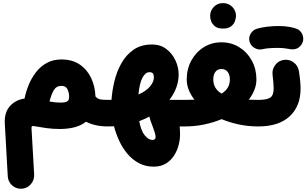

<svg xmlns="http://www.w3.org/2000/svg" viewBox="-20 -734 1928 1208"><path d="M366.7 -359.9Q435.1 -359.9 481.7 -328.1Q528.3 -296.4 553.2 -243.7Q578.1 -190.9 580.6 -127.4Q591.8 -113.8 606.9 -109.6Q622.1 -105.5 659.7 -105.5H660.2Q696.3 -105.5 719.7 -80.6Q743.2 -55.7 743.2 -22Q743.2 11.7 719.7 36.6Q696.3 61.5 660.2 61.5H659.7Q617.2 61.5 582.8 53.7Q548.3 45.9 521 31.7Q491.2 55.7 449 66.7Q406.7 77.6 356 77.6Q312.5 77.6 271 71.8Q229.5 65.9 194.3 59.6Q184.1 57.6 180.9 60.5Q177.7 63.5 178.2 71.8L194.8 362.8Q196.8 399.9 172.4 426.8Q147.9 453.6 111.8 453.6Q78.6 453.6 54.7 430.9Q30.8 408.2 28.8 375L10.3 44.4Q6.3 -24.9 41.5 -65.2Q76.7 -105.5 134.3 -113.8Q143.1 -157.2 160.9 -200.7Q178.7 -244.1 206.8 -280.3Q234.9 -316.4 274.4 -338.1Q314 -359.9 366.7 -359.9ZM366.7 -193.8Q334.5 -193.8 318.4 -166.5Q302.2 -139.2 291.5 -95.2Q310.5 -91.8 328.9 -90.1Q347.2 -88.4 364.7 -88.4Q386.2 -88.4 400.6 -94.7Q415 -101.1 415 -124.5Q415 -148.9 405 -171.4Q395 -193.8 366.7 -193.8Z M576.7 -22Q576.7 -56.6 601.1 -81.1Q625.5 -105.5 660.2 -105.5Q671.4 -105.5 681.6 -106Q685.1 -160.6 699.5 -221.4Q713.9 -282.2 743.2 -335Q772.5 -387.7 819.8 -420.9Q867.2 -454.1 937 -454.1Q989.7 -454.1 1027.1 -425.3Q1064.5 -396.5 1084.2 -353.3Q1104 -310.1 1104 -266.6Q1104 -181.6 1045.9 -105.5H1143.6Q1178.2 -105.5 1202.4 -81.1Q1226.6 -56.6 1226.6 -22Q1226.6 12.2 1202.4 36.9Q1178.2 61.5 1143.6 61.5H1110.4Q1111.8 75.2 1112.3 87.6Q1112.8 100.1 1112.8 113.3Q1112.8 144 1103.8 179Q1094.7 213.9 1075.2 244.6Q1055.7 275.4 1023.9 294.9Q992.2 314.5 946.8 314.5Q895 314.5 854.2 292.7Q813.5 271 782.5 234.6Q751.5 198.2 730.5 152.8Q709.5 107.4 697.3 60.5Q678.7 61.5 660.2 61.5Q626 61.5 601.3 36.9Q576.7 12.2 576.7 -22ZM919.9 -279.8Q895 -279.8 876.5 -245.6Q857.9 -211.4 851.1 -139.6Q900.4 -161.1 924.3 -190.4Q948.2 -219.7 948.2 -246.6Q948.2 -262.2 942.6 -271Q937 -279.8 919.9 -279.8ZM938.5 56.2Q932.6 41 927.5 26.6Q922.4 12.2 919.4 -0.5Q889.2 16.1 856 28.3Q867.7 90.8 891.6 118.7Q915.5 146.5 938.5 146.5Q959 146.5 959 128.4Q959 115.2 952.6 96.2Q946.3 77.1 938.5 56.2Z M1060.1 -22Q1060.1 -56.6 1084.7 -81.1Q1109.4 -105.5 1143.6 -105.5Q1175.8 -105.5 1203.6 -106.9Q1180.2 -136.2 1167.5 -168.5Q1154.8 -200.7 1154.8 -234.4Q1154.8 -299.3 1183.3 -352.3Q1211.9 -405.3 1261.5 -436.5Q1311 -467.8 1373.5 -467.8Q1436 -467.8 1485.8 -436.5Q1535.6 -405.3 1564.5 -352.3Q1593.3 -299.3 1593.3 -234.4Q1593.3 -200.7 1580.6 -168.5Q1567.9 -136.2 1544.9 -106.9Q1572.3 -105.5 1604 -105.5H1604.5Q1639.2 -105.5 1663.3 -81.1Q1687.5 -56.6 1687.5 -22Q1687.5 12.2 1663.3 36.9Q1639.2 61.5 1604.5 61.5H1604Q1542.5 61.5 1484.1 49.3Q1425.8 37.1 1374.5 15.6Q1322.8 37.1 1264.2 49.3Q1205.6 61.5 1143.6 61.5Q1109.4 61.5 1084.7 36.9Q1060.1 12.2 1060.1 -22ZM1321.8 -234.4Q1321.8 -176.3 1374 -145Q1426.3 -176.3 1426.3 -234.4Q1426.3 -263.2 1412.6 -281.5Q1398.9 -299.8 1373.5 -299.8Q1348.1 -299.8 1335 -281.5Q1321.8 -263.2 1321.8 -234.4ZM1302.2 -635.3Q1302.2 -666 1325 -690.2Q1347.7 -714.4 1381.8 -714.4Q1407.2 -714.4 1424.8 -703.6Q1442.4 -692.9 1452.1 -677.2Q1464.8 -657.2 1464.8 -635.3Q1464.8 -619.6 1458 -600.6Q1451.2 -581.5 1433.3 -567.9Q1415.5 -554.2 1383.3 -554.2Q1350.1 -554.2 1332.8 -568.1Q1315.4 -582 1308.6 -600.1Q1302.2 -617.2 1302.2 -635.3Z M1521 -22Q1521 -56.6 1545.7 -81.1Q1570.3 -105.5 1604.5 -105.5Q1659.7 -105.5 1680.7 -120.1Q1701.7 -134.8 1701.7 -177.2Q1701.7 -193.8 1700 -215.3Q1698.2 -236.8 1694.8 -263.7Q1690.9 -297.9 1711.9 -325.4Q1732.9 -353 1767.1 -357.4Q1801.3 -361.8 1828.4 -340.8Q1855.5 -319.8 1860.8 -285.6Q1871.1 -220.2 1871.1 -176.3Q1871.1 -65.9 1802.5 -2.2Q1733.9 61.5 1604.5 61.5Q1570.3 61.5 1545.7 36.9Q1521 12.2 1521 -22ZM1550.3 -471.2Q1543 -497.1 1556.2 -520.8Q1569.3 -544.4 1596.2 -553.2Q1624 -561.5 1660.2 -565.9Q1696.3 -570.3 1731.9 -570.3Q1770 -570.3 1800.5 -564.9Q1831.1 -559.6 1852.1 -550.8Q1878.9 -535.6 1886 -506.3Q1893.1 -477.1 1876 -452.6Q1862.3 -433.1 1843 -427Q1823.7 -420.9 1802.7 -425.3Q1788.6 -428.2 1768.8 -430.4Q1749 -432.6 1731.9 -432.6Q1699.2 -432.6 1673.8 -430.7Q1648.4 -428.7 1632.8 -424.8Q1606.9 -418 1582.5 -431.6Q1558.1 -445.3 1550.3 -471.2Z"/></svg>

Font: Mikhak-DS2-FD Black
Style: Regular
Weight: 900
Designer: Amin Abedi
Version: Version 3.2